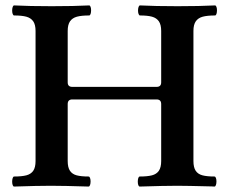

<svg xmlns="http://www.w3.org/2000/svg" viewBox="-20 -686 858 709"><path d="M24.9 -15.1Q24.9 -22.9 26.9 -28.6Q28.8 -34.2 32.2 -34.2Q60.5 -34.2 77.4 -38.6Q94.2 -43 102.8 -55.4Q111.3 -67.9 111.3 -91.3V-571.8Q111.3 -594.7 102.8 -607.2Q94.2 -619.6 77.4 -624.3Q60.5 -628.9 32.2 -628.9Q28.8 -628.9 26.9 -634.3Q24.9 -639.6 24.9 -647Q24.9 -654.8 26.9 -660.4Q28.8 -666 32.2 -666Q87.9 -663.1 170.9 -663.1Q253.9 -663.1 309.1 -666Q312.5 -666 314.5 -660.6Q316.4 -655.3 316.4 -647.9Q316.4 -640.1 314.5 -634.5Q312.5 -628.9 309.1 -628.9Q280.8 -628.9 263.9 -624.3Q247.1 -619.6 238.5 -607.2Q230 -594.7 230 -571.8V-381.8Q230 -365.2 247.1 -365.2H558.1Q575.2 -365.2 575.2 -381.8V-571.8Q575.2 -594.7 566.7 -607.2Q558.1 -619.6 541.5 -624.3Q524.9 -628.9 497.1 -628.9Q493.7 -628.9 491.7 -634.3Q489.7 -639.6 489.7 -647Q489.7 -654.8 491.7 -660.4Q493.7 -666 497.1 -666Q552.7 -663.1 635.7 -663.1Q718.8 -663.1 773.9 -666Q777.3 -666 779.3 -660.6Q781.2 -655.3 781.2 -647.9Q781.2 -640.1 779.3 -634.5Q777.3 -628.9 773.9 -628.9Q745.6 -628.9 728.5 -624.3Q711.4 -619.6 702.9 -607.2Q694.3 -594.7 694.3 -571.8V-91.3Q694.3 -67.9 702.6 -55.4Q710.9 -43 727.5 -38.6Q744.1 -34.2 772 -34.2Q775.4 -34.2 777.3 -28.8Q779.3 -23.4 779.3 -16.1Q779.3 -8.3 777.3 -2.7Q775.4 2.9 772 2.9Q765.1 2.9 761.7 2.4Q666.5 0 634.8 0Q586.9 0 496.1 2.9Q492.7 2.9 490.7 -2.4Q488.8 -7.8 488.8 -15.1Q488.8 -22.9 490.7 -28.6Q492.7 -34.2 496.1 -34.2Q524.4 -34.2 541.3 -38.6Q558.1 -43 566.7 -55.4Q575.2 -67.9 575.2 -91.3V-301.8Q575.2 -318.8 558.1 -318.8H247.1Q230 -318.8 230 -301.8V-91.3Q230 -67.9 238.3 -55.4Q246.6 -43 262.9 -38.6Q279.3 -34.2 307.1 -34.2Q310.5 -34.2 312.5 -28.8Q314.5 -23.4 314.5 -16.1Q314.5 -8.3 312.5 -2.7Q310.5 2.9 307.1 2.9Q214.8 0 167.5 0Q118.2 0 32.2 2.9Q28.8 2.9 26.9 -2.4Q24.9 -7.8 24.9 -15.1Z"/></svg>

Font: JuniusX
Style: Bold
Weight: 700
Designer: Peter S. Baker
Foundry: Briery Creek Software
Version: Version 1.004